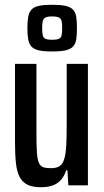

<svg xmlns="http://www.w3.org/2000/svg" viewBox="-20 -778 436 806"><path d="M152 8Q117 8 95.5 -2.5Q74 -13 62.5 -35Q51 -57 47 -92.5Q43 -128 43 -178V-510H133V-215Q133 -166 135 -137Q137 -108 143.5 -94Q150 -80 162 -76Q174 -72 194 -72Q217 -72 230 -80.5Q243 -89 249.5 -110Q256 -131 258 -165.5Q260 -200 260 -252V-510H349V0H267L263 -63H258Q250 -39 236 -23Q222 -7 201 0.5Q180 8 152 8ZM199 -562Q164 -562 143.5 -566.5Q123 -571 112.5 -582Q102 -593 98.5 -612Q95 -631 95 -659Q95 -689 98.5 -708Q102 -727 112.5 -738Q123 -749 143.5 -753.5Q164 -758 199 -758Q234 -758 254.5 -753.5Q275 -749 286 -738Q297 -727 300 -708Q303 -689 303 -659Q303 -631 300 -612Q297 -593 286 -582Q275 -571 254.5 -566.5Q234 -562 199 -562ZM199 -611Q218 -611 227 -615Q236 -619 238.5 -629.5Q241 -640 241 -659Q241 -680 238.5 -690Q236 -700 227 -704.5Q218 -709 199 -709Q180 -709 171 -704.5Q162 -700 159.5 -689.5Q157 -679 157 -659Q157 -640 159.5 -629.5Q162 -619 171 -615Q180 -611 199 -611Z"/></svg>

Font: Saira ExtraCondensed SemiBold
Style: Regular
Weight: 600
Width: 2
Designer: Hector Gatti with collaboration of the Omnibus-Type team
Foundry: Omnibus-Type
Version: Version 1.101